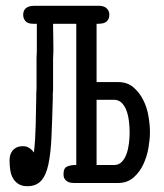

<svg xmlns="http://www.w3.org/2000/svg" viewBox="-20 -631 565 662"><path d="M13 -77Q13 -93 18 -103Q23 -113 30.5 -118.5Q38 -124 45.5 -125.5Q53 -127 58 -127Q72 -127 81.5 -120.5Q91 -114 97 -105Q102 -150 103 -197.5Q104 -245 105 -293V-308L106 -324V-417Q106 -426 106 -431Q106 -436 106.5 -442Q107 -448 107 -455.5Q107 -463 107 -476V-549H95Q75 -549 67.5 -558.5Q60 -568 60 -579Q60 -590 64 -596.5Q68 -603 74 -606Q80 -609 86 -610Q92 -611 96 -611H324Q341 -610 349 -601Q357 -592 357 -581Q357 -570 353 -563.5Q349 -557 343.5 -554Q338 -551 331.5 -550Q325 -549 320 -549H313V-348H387Q419 -348 440 -330Q461 -312 474 -286Q487 -260 492 -230Q497 -200 497 -175Q497 -152 492 -122Q487 -92 474.5 -65Q462 -38 440.5 -19Q419 0 386 0H235Q230 0 224 -1Q218 -2 212.5 -5Q207 -8 203 -14Q199 -20 199 -31Q199 -52 212 -57Q225 -62 236 -62H243V-549H163Q163 -530 163.5 -511Q164 -492 164 -473Q164 -460 164 -452.5Q164 -445 163.5 -439.5Q163 -434 163 -428.5Q163 -423 163 -414V-321L162 -307V-291Q160 -216 157.5 -159.5Q155 -103 147 -65Q139 -27 122 -8Q105 11 74 11Q56 11 44 3.5Q32 -4 25 -16Q18 -28 15.5 -44Q13 -60 13 -77ZM373 -62Q389 -62 399.5 -72.5Q410 -83 416 -99.5Q422 -116 424.5 -136Q427 -156 427 -174Q427 -193 424.5 -213.5Q422 -234 416 -250Q410 -266 399.5 -276.5Q389 -287 373 -287H313V-62Z"/></svg>

Font: CMU Typewriter Custom
Style: Regular
Weight: 500
Monospace: yes
Version: Version 0.7.0